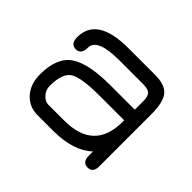

<svg xmlns="http://www.w3.org/2000/svg" viewBox="-110 -623 793 793"><g transform="rotate(45 286.5 -227.0)"><path d="M298 -300H440V-350Q440 -378 429.5 -388.5Q419 -399 390 -399H249Q122 -399 122 -344Q122 -304 91 -304Q60 -304 60 -344Q60 -461 242 -461H397Q457 -461 479.5 -432.5Q502 -404 502 -333V-31Q502 7 471 7Q440 7 440 -33V-56Q381 0 265 0H172Q123 0 91.5 -35Q60 -70 60 -126Q60 -225 115 -262.5Q170 -300 298 -300ZM440 -238H298Q190 -238 156 -216.5Q122 -195 122 -121Q122 -98 138 -80Q154 -62 172 -62H265Q440 -62 440 -228Z"/></g></svg>

Font: Jura Medium
Style: Regular
Weight: 500
Designer: Daniel Johnson, Alexei Vanyashin
Foundry: Daniel Johnson
Version: Version 5.103